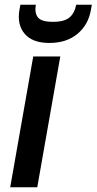

<svg xmlns="http://www.w3.org/2000/svg" viewBox="-20 -789 407 809"><path d="M120 -551H234L137 0H23ZM363 -747Q352 -684 306 -646Q260 -608 188 -608Q117 -608 84 -646.5Q51 -685 62 -748L66 -769H131Q125 -735 139.5 -716Q154 -697 203 -697Q252 -697 273.5 -716Q295 -735 301 -769H367Z"/></svg>

Font: SVN-Poppins Medium
Style: Italic
Weight: 500
Italic angle: -10°
Designer: Ninad Kale (Devanagari), Jonny Pinhorn (Latin)
Foundry: Indian Type Foundry
Version: Version 3.002 2017; ttfautohint (v1.8.3)